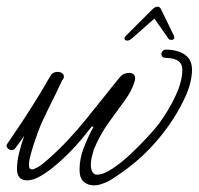

<svg xmlns="http://www.w3.org/2000/svg" viewBox="-34 -541 597 577"><path d="M248 16Q230 16 217.5 5Q205 -6 205 -31Q205 -64 218 -97.5Q231 -131 247 -160L242 -161Q232 -148 213.5 -125.5Q195 -103 171.5 -79.5Q148 -56 123 -36Q103 -20 83.5 -9.5Q64 1 48 1Q31 1 24 -8.5Q17 -18 17 -32Q17 -55 23.5 -82Q30 -109 39 -133Q32 -123 25.5 -114Q19 -105 13 -97Q9 -90 1 -90Q-6 -90 -11.5 -96Q-17 -102 -12 -109Q1 -128 22.5 -160Q44 -192 66 -227Q88 -262 103 -288Q108 -297 112.5 -304.5Q117 -312 121 -318Q128 -325 140 -325Q149 -325 155 -319Q158 -316 158 -311V-310Q158 -308 157 -306Q156 -304 155 -302Q155 -302 153 -300Q134 -259 113.5 -218.5Q93 -178 82 -149Q79 -141 72 -121Q65 -101 59 -79.5Q53 -58 53 -45Q53 -32 62 -32Q68 -32 79.5 -38.5Q91 -45 109 -61Q141 -89 170 -120Q199 -151 225 -183Q228 -187 240.5 -202.5Q253 -218 269.5 -238.5Q286 -259 301.5 -278.5Q317 -298 327 -310Q337 -322 355 -322Q362 -322 367 -318Q372 -314 372 -306Q372 -300 371 -298Q363 -269 340.5 -238.5Q318 -208 292.5 -172.5Q267 -137 248 -92Q247 -88 243 -73.5Q239 -59 239 -45Q239 -33 243.5 -24.5Q248 -16 258 -16Q276 -16 303.5 -34Q331 -52 359 -78.5Q387 -105 410.5 -130.5Q434 -156 445 -171Q474 -211 494 -254Q514 -297 514 -332Q514 -366 465 -367Q451 -367 451 -379Q451 -384 455 -388Q459 -392 466 -392Q502 -391 522.5 -376Q543 -361 543 -332Q543 -293 522 -248Q501 -203 472 -162Q436 -112 395.5 -74Q355 -36 300 -1Q288 6 274.5 11Q261 16 248 16ZM349 -419Q340 -419 340 -426Q340 -429 345 -434L423 -512Q432 -521 439 -521Q447 -521 450 -513Q460 -493 469.5 -473Q479 -453 485 -441Q490 -432 490 -429Q490 -421 480 -421Q476 -421 473 -424L430 -485L363 -426Q355 -419 349 -419Z"/></svg>

Font: Ms Madi
Style: Regular
Weight: 400
Designer: Robert E. Leuschke
Foundry: Robert E. Leuschke
Version: Version 1.010; ttfautohint (v1.8.3)